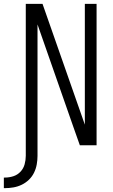

<svg xmlns="http://www.w3.org/2000/svg" viewBox="-68 -755 588 998"><path d="M-48 223V168H-43Q-20 168 1.5 161Q23 154 38.5 137.5Q54 121 60 99Q66 77 66 55V-735H153L373 -107V-735H434V0H347L312 -99L127 -628V55Q127 77 123 99.5Q119 122 109 142.5Q99 163 82.5 179Q66 195 45.5 205Q25 215 2.5 219Q-20 223 -43 223Z"/></svg>

Font: Iosevka SS18 Light
Style: Regular
Weight: 300
Monospace: yes
Designer: Belleve Invis
Foundry: Belleve Invis
Version: Version 25.1.1; ttfautohint (v1.8.4)